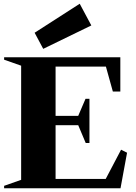

<svg xmlns="http://www.w3.org/2000/svg" viewBox="-20 -1006 729 1026"><path d="M2 0V-13L93 -45V-655L2 -687V-700H623V-517H583L546 -650H277V-387H398L437 -478H458V-242H438L398 -337H277V-50H545L627 -206L659 -190L624 0ZM211 -745 165 -831 406 -986 468 -870Z"/></svg>

Font: Wittgenstein Black
Style: Regular
Weight: 900
Designer: Jörg Drees
Foundry: Jörg Drees
Version: Version 1.303; ttfautohint (v1.8.4.7-5d5b)